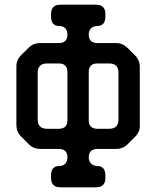

<svg xmlns="http://www.w3.org/2000/svg" viewBox="-20 -760 667 820"><path d="M198 0Q198 40 238 40H390Q430 40 430 0V-11Q430 -51 395 -51Q380 -51 369.5 -61Q359 -71 359 -87Q359 -124 396 -124H476Q505 -124 525 -144L557 -176Q579 -198 577 -226V-474Q577 -503 557 -523L525 -555Q504 -576 476 -576H396Q359 -576 359 -613Q359 -630 369.5 -639.5Q380 -649 395 -649Q430 -649 430 -689V-700Q430 -740 390 -740H238Q198 -740 198 -700V-689Q198 -649 233 -649Q249 -649 258.5 -639.5Q268 -630 268 -613Q268 -576 231 -576H151Q122 -576 102 -556L70 -524Q49 -503 50 -474V-226Q50 -197 70 -177L103 -144Q123 -124 152 -124H231Q268 -124 268 -87Q268 -71 258.5 -61Q249 -51 233 -51Q198 -51 198 -11ZM141 -250V-449Q141 -489 181 -489H231Q268 -489 268 -452V-247Q268 -210 231 -210H181Q141 -210 141 -250ZM359 -247V-452Q359 -489 396 -489H446Q486 -489 486 -449V-250Q486 -210 446 -210H396Q359 -210 359 -247Z"/></svg>

Font: WD-XL Lubrifont TC
Style: Regular
Weight: 400
Designer: [WD-XL Lubrifont] Copyright 2020-2022 (c) NightFurySL2001, Skr-ZERO; [ZCOOL QingKe HuangYou] Copyright 2018-2022 (c) The
Version: Version 2.001;hotconv 1.1.1;makeotfexe 2.6.0